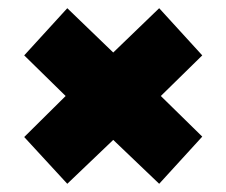

<svg xmlns="http://www.w3.org/2000/svg" viewBox="-20 -560 552 468"><path d="M144 -112 39 -226 140 -326 39 -425 144 -540 256 -432 368 -540 473 -425 372 -326 473 -227 368 -112 256 -219Z"/></svg>

Font: Georama ExtraCondensed Thin ExtraBold
Style: Regular
Weight: 800
Version: Version 1.001